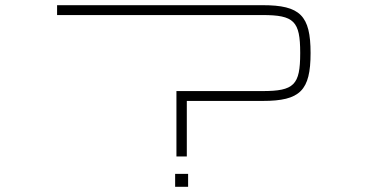

<svg xmlns="http://www.w3.org/2000/svg" viewBox="-20 -720 1467 740"><path d="M992.5 -700H200V-662H991.5C1113.5 -662 1137 -638.5 1137 -516.5V-514.5C1137 -392.5 1113.5 -369 991.5 -369H660V-117H700V-331H992.5C1137 -331 1177 -371 1177 -515.5C1177 -660 1137 -700 992.5 -700ZM655 0H705V-50H655Z"/></svg>

Font: Melete UltraLight
Style: Regular
Weight: 200
Width: 6
Designer: Sora Sagano
Foundry: DOT COLON
Version: Version 0.200;FEAKit 1.0